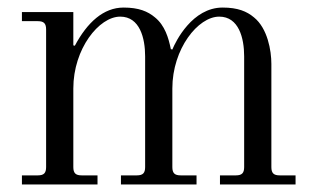

<svg xmlns="http://www.w3.org/2000/svg" viewBox="-20 -488 834 508"><path d="M38 0H238V-24H196C180 -24 174 -30 174 -46V-254C174 -359 242 -444 298 -444C350 -444 364 -387 364 -339V-46C364 -30 358 -24 342 -24H300V0H500V-24H458C442 -24 436 -30 436 -46V-254C436 -359 504 -444 560 -444C612 -444 626 -387 626 -339V-46C626 -30 620 -24 604 -24H562V0H762V-24H720C704 -24 698 -30 698 -46V-319C698 -354 688 -413 652 -442C633 -458 609 -468 569 -468C489 -468 445 -379 436 -357L432 -358C426 -388 416 -421 390 -442C371 -458 347 -468 307 -468C254 -468 211 -429 178 -367L174 -368V-456H38V-432H80C96 -432 102 -426 102 -410V-46C102 -30 96 -24 80 -24H38Z"/></svg>

Font: Old Standard
Style: Regular
Weight: 400
Designer: Alexey Kryukov <alexios@thessalonica.org.ru>
Version: Version 2.0